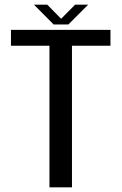

<svg xmlns="http://www.w3.org/2000/svg" viewBox="-20 -803 524 823"><path d="M192 0H288.5V-607H453.5V-675H27V-607H192ZM210 -698H273L358 -783H302L242 -722.5L182.5 -783H125.5Z"/></svg>

Font: Anybody SemiCondensed
Style: Regular
Weight: 400
Width: 4
Version: Version 1.113;gftools[0.9.25]